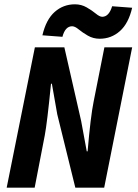

<svg xmlns="http://www.w3.org/2000/svg" viewBox="-20 -872 640 892"><path d="M11 0 142 -652H279L357 -310L383 -169H387Q401 -332 415 -400L465 -652H594L464 0H330L246 -341L221 -483H217Q199 -301 188 -243L141 0ZM443 -692Q413 -692 388 -706.5Q363 -721 345.5 -735.5Q328 -750 315 -750Q283 -750 270 -701L177 -708Q194 -781 234 -816.5Q274 -852 328 -852Q358 -852 383 -837.5Q408 -823 425.5 -808.5Q443 -794 455 -794Q486 -794 501 -843L594 -836Q577 -763 537 -727.5Q497 -692 443 -692Z"/></svg>

Font: TypoPRO Source Code Pro
Style: Bold Italic
Weight: 700
Italic angle: -11°
Monospace: yes
Designer: Paul D. Hunt, Teo Tuominen
Foundry: Adobe Systems Incorporated
Version: Version 1.030;PS 1.0;hotconv 1.0.84;makeotf.lib2.5.63406